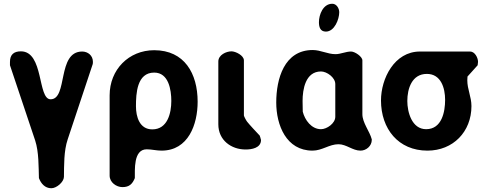

<svg xmlns="http://www.w3.org/2000/svg" viewBox="-20 -794 2585 1021"><path d="M187 153C198 182 219 207 253 207C281 207 319 174 320 147C321 85 319 9 340 -53L473 -453C474 -454 474 -463 474 -466C474 -498 448 -520 417 -520C282 -520 342 -266 249 -266C179 -266 214 -521 91 -521C53 -521 33 -503 33 -465V-447L167 -47C187 14 185 94 187 153Z M800 -527C665 -527 563 -424 563 -287V140C563 176 599 201 631 201C667 201 684 185 697 153C698 112 688 0 760 0C787 0 811 7 839 7C982 7 1031 -133 1031 -253C1031 -403 961 -527 800 -527ZM703 -229C703 -297 708 -408 800 -408C877 -408 891 -316 891 -257C891 -193 871 -106 790 -106C722 -106 703 -173 703 -229Z M1211 -521C1183 -521 1141 -502 1141 -467V-133C1141 -48 1210 1 1286 1C1317 1 1368 -6 1368 -50C1368 -51 1367 -53 1367 -53C1367 -56 1362 -70 1361 -73C1350 -84 1303 -135 1294 -147C1289 -153 1277 -176 1277 -180V-473C1277 -499 1233 -521 1211 -521Z M1449 -249C1449 -129 1502 7 1642 7C1693 7 1731 -27 1780 -27C1822 -27 1855 7 1897 7C1928 7 1957 -18 1957 -50V-53C1946 -96 1907 -141 1907 -187V-473C1907 -493 1867 -520 1847 -520C1818 -520 1792 -506 1764 -506C1722 -506 1685 -528 1643 -528C1491 -528 1449 -374 1449 -249ZM1590 -200C1590 -208 1589 -248 1589 -257C1589 -318 1604 -414 1687 -414C1718 -414 1763 -382 1763 -347V-173C1763 -138 1718 -107 1687 -107C1636 -107 1601 -156 1590 -200ZM1676 -676C1676 -650 1683 -626 1713 -626C1759 -626 1784 -692 1784 -729C1784 -749 1770 -774 1747 -774C1698 -774 1676 -716 1676 -676Z M2006 -260C2006 -109 2098 7 2253 7C2389 7 2487 -93 2487 -230C2487 -279 2465 -319 2465 -367C2465 -372 2466 -386 2466 -387L2520 -447C2520 -448 2522 -461 2522 -465C2522 -487 2505 -520 2480 -520H2213C2077 -520 2006 -376 2006 -260ZM2146 -257C2146 -322 2170 -401 2250 -401C2325 -401 2347 -326 2347 -263C2347 -200 2330 -107 2246 -107C2170 -107 2146 -198 2146 -257Z"/></svg>

Font: Asimov Print
Style: Regular
Weight: 500
Designer: Google
Version: Version 2.000980: 2014